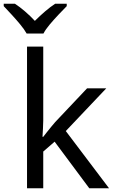

<svg xmlns="http://www.w3.org/2000/svg" viewBox="-60 -1010 614 1030"><path d="M172 -363Q172 -347 170.5 -321Q169 -295 168 -276H172Q178 -284 190 -299Q202 -314 214.5 -329.5Q227 -345 236 -355L407 -536H510L293 -307L525 0H419L233 -250L172 -197V0H85V-760H172ZM83 -830Q70 -853 48 -879.5Q26 -906 2 -932Q-22 -958 -40 -977V-990H20Q46 -973 74 -949Q102 -925 127 -898Q154 -925 182 -949Q210 -973 236 -990H298V-977Q279 -958 254.5 -932Q230 -906 207.5 -879.5Q185 -853 173 -830Z"/></svg>

Font: TSCustom
Style: Regular
Weight: 400
Designer: Monotype Design Team
Foundry: Monotype Imaging Inc.
Version: Version 2.004; ttfautohint (v1.8.3) -l 8 -r 50 -G 200 -x 14 